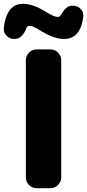

<svg xmlns="http://www.w3.org/2000/svg" viewBox="-45 -990 459 1010"><path d="M29 -785Q6 -785 -10.5 -802Q-27 -819 -25 -842Q-11 -970 76 -970Q130 -970 201 -925Q240 -901 258 -901Q269 -901 274 -909Q284 -925 290 -933.5Q296 -942 307.5 -951Q319 -960 332 -960H339Q363 -960 379.5 -943Q396 -926 393 -903Q379 -785 292 -785Q239 -785 166 -830Q128 -854 110 -854Q98 -854 93 -841Q85 -817 69 -801Q53 -785 31 -785ZM147 -730H221Q244 -730 260.5 -713Q277 -696 277 -673V-57Q277 -34 260.5 -17Q244 0 221 0H147Q124 0 107.5 -17Q91 -34 91 -57V-673Q91 -696 107.5 -713Q124 -730 147 -730Z"/></svg>

Font: Rounded Mplus 1c ExtraBold
Style: Regular
Weight: 800
Version: Version 1.059.20150529